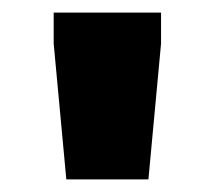

<svg xmlns="http://www.w3.org/2000/svg" viewBox="-20 -708 340 304"><path d="M65 -639V-688H235V-639L215 -424H85Z"/></svg>

Font: Saira Stencil One
Style: Regular
Weight: 400
Designer: Hector Gatti with collaboration of the Omnibus-Type team
Foundry: Omnibus-Type
Version: Version 1.004